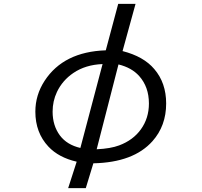

<svg xmlns="http://www.w3.org/2000/svg" viewBox="-20 -850 1040 989"><path d="M588.9 -830.1H678.2L611.3 -586.9Q720.2 -559.1 774.9 -494.1Q835.9 -422.9 835.9 -316.9Q835.9 -202.1 765.6 -123Q668 -13.2 460.9 -8.8L421.9 119.1H331.1L375 -17.1Q282.2 -38.6 229.5 -94.7Q162.1 -166.5 162.1 -274.9Q162.1 -360.8 210 -434.1Q307.6 -583.5 524.9 -590.8ZM508.3 -520Q420.4 -516.6 357.9 -474.1Q301.8 -436 273.4 -376.5Q251 -329.1 251 -274.9Q251 -203.1 288.6 -152.3Q324.7 -104 394 -87.9ZM590.3 -518.1 478 -81.1Q549.8 -84.5 593.8 -101.1Q665.5 -127.9 705.6 -183.6Q747.1 -241.2 747.1 -316.9Q747.1 -402.3 696.8 -458.5Q658.2 -501.5 590.3 -518.1Z"/></svg>

Font: BIZ UDGothic
Style: Regular
Weight: 400
Monospace: yes
Designer: TypeBank Co., Ltd.
Foundry: Morisawa Inc.
Version: Version 1.05